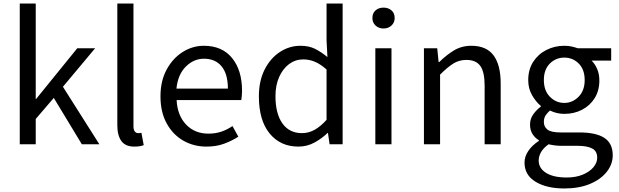

<svg xmlns="http://www.w3.org/2000/svg" viewBox="-20 -816 3500 1086"><path d="M91.8 0V-795.9H182.1V-255.9H184.1L417 -543H518.1L335.9 -325.2L542 0H442.9L284.2 -262.2L182.1 -143.1V0Z M739.7 13.2Q689 13.2 666.3 -18.6Q643.6 -50.3 643.6 -107.9V-795.9H734.9V-102.1Q734.9 -81.1 742.7 -72Q750.5 -63 760.7 -63Q764.6 -63 768.6 -63.2Q772.5 -63.5 779.8 -64.9L793 4.9Q783.2 8.8 770.5 11Q757.8 13.2 739.7 13.2Z M1147.9 13.2Q1075.7 13.2 1016.8 -20.5Q958 -54.2 922.9 -117.9Q887.7 -181.6 887.7 -271Q887.7 -358.9 922.9 -423.1Q958 -487.3 1013.9 -522.2Q1069.8 -557.1 1132.8 -557.1Q1236.3 -557.1 1292.7 -487.8Q1349.1 -418.5 1349.1 -301.8Q1349.1 -287.1 1347.7 -273.4Q1346.2 -259.8 1344.7 -250H979Q983.4 -163.1 1032.5 -111.6Q1081.5 -60.1 1158.7 -60.1Q1198.7 -60.1 1231.9 -71.3Q1265.1 -82.5 1294.9 -103L1328.1 -43Q1292 -19.5 1247.8 -3.2Q1203.6 13.2 1147.9 13.2ZM978 -314.9H1269Q1269 -397.5 1233.4 -440.7Q1197.8 -483.9 1133.8 -483.9Q1076.2 -483.9 1031.2 -439.5Q986.3 -395 978 -314.9Z M1668 13.2Q1565.9 13.2 1505.1 -61Q1444.3 -135.3 1444.3 -271Q1444.3 -358.9 1477.1 -423.1Q1509.8 -487.3 1563.5 -522.2Q1617.2 -557.1 1679.2 -557.1Q1727.1 -557.1 1761.5 -540Q1795.9 -522.9 1832 -493.2L1827.1 -586.9V-795.9H1918V0H1844.2L1835 -64H1833Q1800.8 -32.7 1758.8 -9.8Q1716.8 13.2 1668 13.2ZM1688 -63Q1725.6 -63 1759.5 -81.8Q1793.5 -100.6 1827.1 -138.2V-422.9Q1792.5 -453.6 1760.7 -466.8Q1729 -480 1695.3 -480Q1650.9 -480 1615.5 -453.9Q1580.1 -427.7 1559.1 -380.9Q1538.1 -334 1538.1 -272Q1538.1 -173.8 1577.1 -118.4Q1616.2 -63 1688 -63Z M2103 0V-543H2194.3V0ZM2149.4 -654.8Q2122.1 -654.8 2104.2 -671.6Q2086.4 -688.5 2086.4 -713.9Q2086.4 -741.7 2104.2 -757.3Q2122.1 -772.9 2149.4 -772.9Q2176.3 -772.9 2194.3 -757.3Q2212.4 -741.7 2212.4 -713.9Q2212.4 -688.5 2194.3 -671.6Q2176.3 -654.8 2149.4 -654.8Z M2377.9 0V-543H2453.1L2460.9 -464.8H2464.4Q2502.9 -503.4 2546.9 -530.3Q2590.8 -557.1 2646 -557.1Q2731.4 -557.1 2771.7 -502.7Q2812 -448.2 2812 -344.2V0H2721.2V-332Q2721.2 -408.7 2696.8 -442.9Q2672.4 -477.1 2618.2 -477.1Q2576.2 -477.1 2543.2 -456.1Q2510.3 -435.1 2469.2 -394V0Z M3171.9 250Q3072.3 250 3009.5 212.2Q2946.8 174.3 2946.8 104Q2946.8 69.3 2968.3 37.6Q2989.7 5.9 3027.8 -19V-22.9Q3006.3 -35.6 2992.2 -57.6Q2978 -79.6 2978 -111.8Q2978 -145.5 2998 -171.9Q3018.1 -198.2 3039.1 -212.9V-216.8Q3012.2 -238.8 2990 -276.6Q2967.8 -314.5 2967.8 -362.8Q2967.8 -422.4 2995.8 -466.1Q3023.9 -509.8 3070.6 -533.4Q3117.2 -557.1 3171.9 -557.1Q3194.3 -557.1 3214.1 -552.7Q3233.9 -548.3 3248 -543H3437V-473.1H3326.2Q3345.7 -454.1 3357.9 -425.3Q3370.1 -396.5 3370.1 -360.8Q3370.1 -303.2 3343.5 -260.7Q3316.9 -218.3 3272 -195.1Q3227.1 -171.9 3171.9 -171.9Q3128.9 -171.9 3090.8 -190.9Q3076.2 -178.2 3066.2 -163.3Q3056.2 -148.4 3056.2 -126Q3056.2 -99.6 3076.2 -83.3Q3096.2 -66.9 3150.9 -66.9H3256.8Q3351.6 -66.9 3398.7 -35.9Q3445.8 -4.9 3445.8 62Q3445.8 112.3 3412.4 155.3Q3378.9 198.2 3317.4 224.1Q3255.9 250 3171.9 250ZM3171.9 -233.9Q3218.3 -233.9 3252.7 -268.8Q3287.1 -303.7 3287.1 -362.8Q3287.1 -422.4 3253.7 -456.3Q3220.2 -490.2 3171.9 -490.2Q3124 -490.2 3090.1 -456.5Q3056.2 -422.9 3056.2 -362.8Q3056.2 -303.7 3090.3 -268.8Q3124.5 -233.9 3171.9 -233.9ZM3185.1 188Q3236.8 188 3275.9 171.9Q3314.9 155.8 3336.4 130.1Q3357.9 104.5 3357.9 76.2Q3357.9 38.6 3329.3 23.7Q3300.8 8.8 3247.1 8.8H3152.8Q3138.2 8.8 3119.6 6.6Q3101.1 4.4 3083 0Q3053.7 21 3040.3 44.4Q3026.9 67.9 3026.9 91.8Q3026.9 135.7 3068.8 161.9Q3110.8 188 3185.1 188Z"/></svg>

Font: `nÑOS CN Regular
Style: Regular
Weight: 400
Designer: Ryoko NISHIZUKA ¬âXZm¬º[P (kana & ideographs); Paul D. Hunt (Latin, Greek & Cyrillic); Wenlong ZHANG _ e¬á¬ü¬ô (bopomof
Foundry: Adobe Systems Incorporated
Version: Version 1.004;PS 1.004;hotconv 1.0.82;makeotf.lib2.5.63406